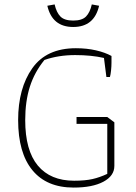

<svg xmlns="http://www.w3.org/2000/svg" viewBox="-20 -838 613 868"><path d="M194 -812 227 -818Q235 -782 253 -763.5Q271 -745 311 -745Q351 -745 369 -763.5Q387 -782 395 -818L428 -812Q406 -716 311 -716Q216 -716 194 -812ZM62 -295Q62 -439 126 -529.5Q190 -620 323 -620Q372 -620 413.5 -610.5Q455 -601 484 -585V-554Q484 -538 482 -519Q480 -500 477 -490H461L450 -576Q393 -589 320 -589Q244 -589 181 -567Q136 -512 115 -446Q94 -380 94 -295Q94 -158 151 -89.5Q208 -21 315 -21Q365 -21 398 -28.5Q431 -36 465 -52V-278H326V-309H465L497 -285V-88Q497 -43 447.5 -16.5Q398 10 313 10Q191 10 126.5 -68.5Q62 -147 62 -295Z"/></svg>

Font: Athiti ExtraLight
Style: Regular
Weight: 250
Version: Version 1.032